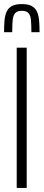

<svg xmlns="http://www.w3.org/2000/svg" viewBox="-28 -922 214 942"><path d="M54 0V-688H103V0ZM79 -902Q111 -902 128.5 -892Q146 -882 154 -863.5Q162 -845 164 -820Q166 -795 166 -764H126Q126 -799 124 -822.5Q122 -846 112 -857.5Q102 -869 79 -869Q56 -869 46 -857Q36 -845 34 -822Q32 -799 32 -764H-8Q-8 -795 -6 -820Q-4 -845 4 -863.5Q12 -882 29.5 -892Q47 -902 79 -902Z"/></svg>

Font: Saira UltraCondensed Light
Style: Regular
Weight: 300
Width: 1
Designer: Hector Gatti with collaboration of the Omnibus-Type team
Foundry: Omnibus-Type
Version: Version 1.101